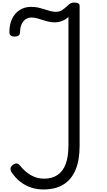

<svg xmlns="http://www.w3.org/2000/svg" viewBox="-20 -1473 842 1512"><path d="M323 19Q269 19 222.5 3Q176 -13 138 -43Q100 -73 71 -117Q61 -133 63 -147.5Q65 -162 81 -174Q100 -188 113.5 -185.5Q127 -183 139 -167Q179 -118 226 -92Q273 -66 327 -66Q390 -66 433 -95Q476 -124 497.5 -181.5Q519 -239 519 -327V-1340Q500 -1321 471.5 -1309Q443 -1297 411 -1297Q384 -1297 359.5 -1303Q335 -1309 313 -1316.5Q291 -1324 269.5 -1329.5Q248 -1335 228 -1335Q202 -1335 182 -1321.5Q162 -1308 150 -1282Q138 -1256 138 -1220Q138 -1205 128.5 -1195Q119 -1185 94 -1185Q73 -1185 63.5 -1194.5Q54 -1204 54 -1220Q54 -1280 75 -1324.5Q96 -1369 135 -1394Q174 -1419 225 -1419Q257 -1419 282.5 -1413Q308 -1407 331 -1399.5Q354 -1392 375.5 -1386Q397 -1380 420 -1380Q451 -1380 471 -1394.5Q491 -1409 509 -1425Q524 -1441 536.5 -1447Q549 -1453 563 -1453Q585 -1453 596 -1446.5Q607 -1440 607 -1426V-326Q607 -211 574.5 -134.5Q542 -58 479 -19.5Q416 19 323 19Z"/></svg>

Font: Playwrite ID
Style: Regular
Weight: 400
Designer: Veronika Burian, José Scaglione
Foundry: TypeTogether
Version: Version 1.002